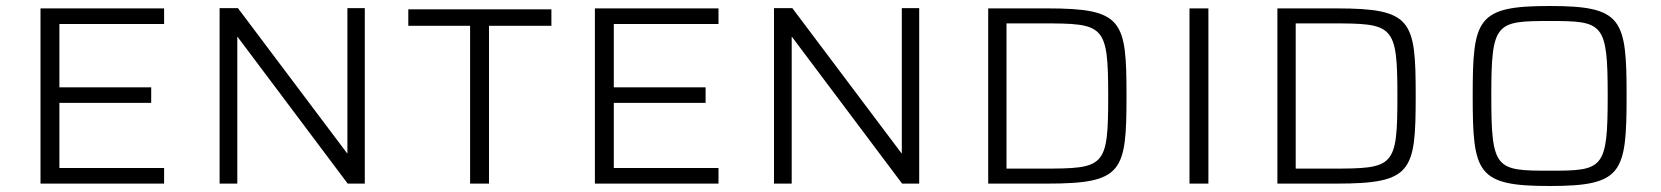

<svg xmlns="http://www.w3.org/2000/svg" viewBox="-20 -612 5537 640"><path d="M115 0H527V-52H178V-269H484V-321H178V-532H527V-584H115Z M712 0H771V-489H772L1139 0H1196V-585H1138V-101H1137L773 -585H712Z M1547 0H1610V-526H1818V-581H1341V-526H1547Z M1963 0H2375V-52H2026V-269H2332V-321H2026V-532H2375V-584H1963Z M2560 0H2619V-489H2620L2987 0H3044V-585H2986V-101H2985L2621 -585H2560Z M3274 0H3470C3723 0 3735 -39 3735 -293C3735 -545 3723 -584 3470 -584H3274ZM3335 -50V-534H3455C3660 -534 3674 -530 3674 -293C3674 -54 3663 -50 3455 -50Z M3945 0H4008V-584H3945Z M4238 0H4434C4687 0 4699 -39 4699 -293C4699 -545 4687 -584 4434 -584H4238ZM4299 -50V-534H4419C4624 -534 4638 -530 4638 -293C4638 -54 4627 -50 4419 -50Z M5145 8C5388 8 5402 -34 5402 -293C5402 -550 5388 -592 5145 -592C4903 -592 4889 -550 4889 -293C4889 -34 4903 8 5145 8ZM5145 -43C4966 -43 4951 -47 4951 -293C4951 -537 4966 -542 5145 -542C5324 -542 5339 -537 5339 -293C5339 -47 5324 -43 5145 -43Z"/></svg>

Font: Saira UNSAM Light SC
Style: Regular
Weight: 300
Designer: Hector Gatti with collaboration of the Omnibus-Type team
Foundry: Omnibus-Type
Version: Version 1.072;PS 001.072;hotconv 1.0.88;makeotf.lib2.5.64775